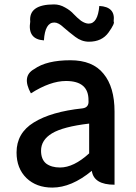

<svg xmlns="http://www.w3.org/2000/svg" viewBox="-20 -837 615 870"><path d="M217 13Q145 13 100 -30Q55 -74 55 -146Q55 -234 133 -282Q212 -331 354 -346Q384 -350 381 -382Q382 -470 279 -470Q208 -470 120 -414Q77 -492 135 -524Q191 -564 299 -564Q400 -564 449 -503Q499 -443 499 -331V0Q405 0 396 -63Q304 13 217 13ZM252 -78Q314 -78 384 -142V-277Q266 -263 216 -233Q166 -203 166 -154Q166 -115 189 -96Q213 -78 252 -78ZM383 -648Q350 -648 321 -670Q292 -692 268 -713Q245 -735 226 -735Q184 -735 179 -654Q104 -659 117 -739Q109 -817 225 -817Q251 -817 275 -803Q299 -790 314 -773Q329 -757 347 -743Q366 -730 382 -730Q423 -730 430 -810Q504 -806 495 -740Q502 -732 472 -690Q442 -648 383 -648Z"/></svg>

Font: Swei Half Moon CJK SC
Style: Medium
Weight: 500
Version: Version 2.071